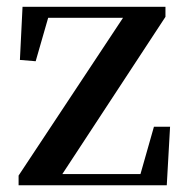

<svg xmlns="http://www.w3.org/2000/svg" viewBox="-20 -550 551 570"><path d="M35.2 0V-28.8L345.2 -497.1H123L85.9 -368.2L39.1 -372.1L46.9 -529.8H471.2V-500L165 -33.2H397L437 -173.8H484.9L475.1 0Z"/></svg>

Font: Dream Han Serif CN W16
Style: Regular
Weight: 625
Designer: Adobe
Foundry: Pal3love
Version: Version 3.00; Sans 2.004; Serif 2.001